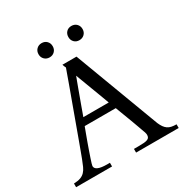

<svg xmlns="http://www.w3.org/2000/svg" viewBox="-195 -1018 1121 1170"><g transform="rotate(-30 365.5 -433.0)"><path d="M310.1 -815.4Q310.1 -793.9 296.1 -779.8Q282.2 -765.6 260.3 -765.6Q238.8 -765.6 224.6 -779.8Q210.4 -793.9 210.4 -815.4Q210.4 -837.4 224.6 -851.6Q238.8 -865.7 260.3 -865.7Q282.2 -865.7 296.1 -851.6Q310.1 -837.4 310.1 -815.4ZM520 -815.4Q520 -793.9 505.9 -779.8Q491.7 -765.6 469.7 -765.6Q447.8 -765.6 434.1 -779.8Q420.4 -793.9 420.4 -815.4Q420.4 -837.4 434.1 -851.6Q447.8 -865.7 469.7 -865.7Q491.7 -865.7 505.9 -851.6Q520 -837.4 520 -815.4ZM434.1 -347.7Q431.2 -356.4 423.8 -376Q416.5 -395.5 407.2 -420.2Q397.9 -444.8 387.7 -471.7Q377.4 -498.5 368.7 -522.2Q359.9 -545.9 353 -564Q346.2 -582 343.8 -588.4Q340.8 -580.6 333.5 -561.3Q326.2 -542 317.1 -517.1Q308.1 -492.2 298.1 -465.1Q288.1 -438 279.3 -413.8Q270.5 -389.6 264.2 -371.8Q257.8 -354 255.4 -347.7ZM725.6 0H425.8V-25.9H456.1Q481 -25.9 496.8 -27.3Q512.7 -28.8 521.7 -32.7Q530.8 -36.6 534.4 -43.5Q538.1 -50.3 538.1 -60.5Q538.1 -67.4 534.7 -78.9Q531.2 -90.3 525.9 -103Q523.4 -109.9 518.1 -125Q512.7 -140.1 505.6 -159.4Q498.5 -178.7 490.5 -200Q482.4 -221.2 475.1 -240.5Q467.8 -259.8 462.2 -274.7Q456.5 -289.6 454.1 -296.4H235.4Q228 -276.9 219 -252.4Q210 -228 200.9 -203.1Q191.9 -178.2 183.6 -154.3Q175.3 -130.4 168.7 -110.8Q162.1 -91.3 158.2 -78.1Q154.3 -64.9 154.3 -61.5Q154.3 -25.9 237.3 -25.9H256.8V0H3.9V-25.9Q33.2 -26.9 51.3 -33.7Q69.3 -40.5 81.5 -53.5Q93.8 -66.4 102.3 -85.4Q110.8 -104.5 120.6 -129.9Q125.5 -142.6 135.7 -170.2Q146 -197.8 159.4 -234.6Q172.9 -271.5 188.7 -314.9Q204.6 -358.4 220.7 -402.8Q236.8 -447.3 252.4 -489.7Q268.1 -532.2 280.8 -567.6Q293.5 -603 302.5 -628.2Q311.5 -653.3 314.9 -662.6Q311.5 -668 308.8 -676Q306.2 -684.1 304.7 -688H403.8L627.9 -90.8Q635.7 -72.8 644.5 -60.3Q653.3 -47.9 664.6 -40Q675.8 -32.2 690.7 -29.1Q705.6 -25.9 725.6 -25.9Z"/></g></svg>

Font: HM XNiloofar
Style: Regular
Weight: 400
Designer: Hossein Movahhedian
Version: Version 2.8, 2015